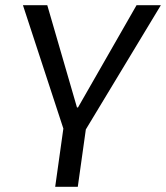

<svg xmlns="http://www.w3.org/2000/svg" viewBox="-20 -720 640 740"><path d="M68.4 -700H162.2L276.7 -305.8H280.6L506.3 -700H600L310.6 -220.8H225.4ZM230.2 -267.3H317.3L279.8 0H192.7Z"/></svg>

Font: Pathway Extreme 8pt Thin 12pt
Style: Italic
Weight: 100
Italic angle: -8°
Version: Version 1.001;gftools[0.9.26]